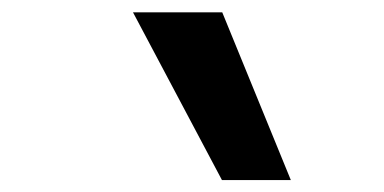

<svg xmlns="http://www.w3.org/2000/svg" viewBox="-20 -815 626 313"><path d="M341.8 -521.5 196.8 -794.9H342.3L454.1 -521.5Z"/></svg>

Font: Cascadia Code NF SemiBold
Style: Italic
Weight: 600
Italic angle: -10°
Monospace: yes
Designer: Aaron Bell
Foundry: Saja Typeworks
Version: Version 2404.023; ttfautohint (v1.8.4)